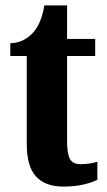

<svg xmlns="http://www.w3.org/2000/svg" viewBox="-20 -680 395 710"><path d="M79 -148V-473H18V-520Q48 -521 70.5 -534Q93 -547 107 -565Q134 -599 144 -660H228V-536H332V-473H228V-159Q228 -112 238.5 -92.5Q249 -73 277 -73Q313 -73 340 -82V-15Q320 -5 288 2.5Q256 10 214 10Q148 10 113.5 -27Q79 -64 79 -148Z"/></svg>

Font: Noto Serif CondExtraBold
Style: Regular
Weight: 800
Width: 3
Designer: Monotype Design Team
Foundry: Monotype Imaging Inc.
Version: Version 1.001